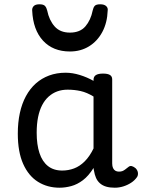

<svg xmlns="http://www.w3.org/2000/svg" viewBox="-20 -858 664 895"><path d="M258 17Q201 17 157 -10.5Q113 -38 88 -94Q63 -150 63 -235Q63 -287 72.5 -331Q82 -375 101 -410Q120 -445 147 -469Q174 -493 209 -506Q244 -519 286 -519Q318 -519 352 -508.5Q386 -498 416 -481V-486Q416 -501 427 -508Q438 -515 460 -515Q482 -515 492.5 -508.5Q503 -502 503 -488V-96Q503 -83 507 -74.5Q511 -66 518 -62Q525 -58 534 -58Q544 -58 550.5 -60.5Q557 -63 563.5 -68Q570 -73 579 -80Q586 -86 595 -83.5Q604 -81 613 -73Q622 -63 623 -52Q624 -41 619 -33Q608 -17 591 -6Q574 5 554.5 11Q535 17 515 17Q492 17 475 12Q458 7 446 -3.5Q434 -14 427.5 -29Q421 -44 418 -63Q418 -64 417 -67.5Q416 -71 416 -75Q393 -38 366.5 -18Q340 2 312 9.5Q284 17 258 17ZM151 -239Q151 -184 164 -144.5Q177 -105 203.5 -84Q230 -63 270 -63Q299 -63 325.5 -73Q352 -83 375 -106Q398 -129 416 -166V-408Q385 -427 356 -433.5Q327 -440 295 -440Q269 -440 247 -432Q225 -424 207 -408Q189 -392 176.5 -368Q164 -344 157.5 -312Q151 -280 151 -239ZM306 -618Q227 -618 180.5 -668.5Q134 -719 130 -809Q129 -821 137 -829.5Q145 -838 164 -838Q183 -838 190 -830Q197 -822 200 -809Q209 -764 234.5 -735Q260 -706 306 -706Q353 -706 378 -735Q403 -764 412 -809Q415 -823 421.5 -830.5Q428 -838 447 -838Q466 -838 475 -829.5Q484 -821 482 -809Q480 -752 457 -709Q434 -666 395 -642Q356 -618 306 -618Z"/></svg>

Font: Playwrite CL
Style: Regular
Weight: 400
Designer: Veronika Burian, José Scaglione
Foundry: TypeTogether
Version: Version 1.002